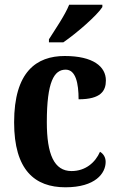

<svg xmlns="http://www.w3.org/2000/svg" viewBox="-20 -786 502 816"><path d="M188 -619V-606H249C306 -645 393 -721 415 -756V-766H274C256 -721 215 -662 188 -619ZM258 10C386 10 429 -50 429 -98C429 -117 420 -132 405 -141C385 -95 343 -59 284 -59C210 -59 179 -130 179 -267C179 -439 210 -490 259 -490C302 -490 314 -432 314 -364C409 -364 430 -400 430 -444C430 -503 376 -548 255 -548C135 -548 40 -481 40 -266C40 -63 128 10 258 10Z"/></svg>

Font: Noto Serif Georgian Condensed Bold
Style: Regular
Weight: 700
Width: 3
Designer: Monotype Design Team, Akaki Razmadze
Foundry: Google LLC
Version: Version 2.003